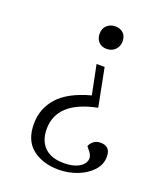

<svg xmlns="http://www.w3.org/2000/svg" viewBox="-136 -610 783 918"><g transform="rotate(20 255.0 -150.5)"><path d="M348 -125Q248 -105 199.5 -60Q151 -15 151 54Q151 113 184.5 146.5Q218 180 283 180Q328 180 355.5 165.5Q383 151 389.5 129.5Q396 108 379 86L362 65Q368 49 382 38.5Q396 28 416 28Q467 28 467 81Q467 121 438.5 152Q410 183 365 200.5Q320 218 270 218Q189 218 137 177Q85 136 85 52Q85 -26 136 -83Q187 -140 299 -170L269 -319H310ZM349 -463Q349 -437 332 -420Q315 -403 289 -403Q263 -403 248 -419Q233 -435 233 -461Q233 -487 250 -503Q267 -519 293 -519Q317 -519 333 -504.5Q349 -490 349 -463Z"/></g></svg>

Font: Literata 36pt Light
Style: Italic
Weight: 300
Italic angle: -2°
Designer: Latin by Veronika Burian and Jose Scaglione. Greek by Irene Vlachou. Cyrillic by Vera Evstafieva
Foundry: TypeTogether
Version: Version 3.002